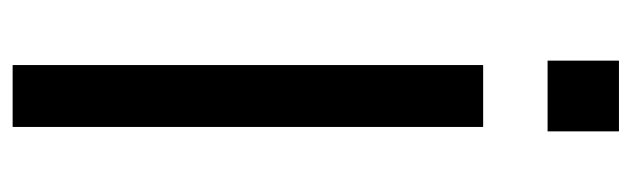

<svg xmlns="http://www.w3.org/2000/svg" viewBox="-368 -632 1000 304"><g transform="rotate(90 132.0 -480.0)"><path d="M83 0V-745H181V0ZM76 -847V-960H188V-847Z"/></g></svg>

Font: Pitagon Sans Text Medium
Style: Regular
Weight: 500
Designer: Travis Tran
Foundry: Pitagon
Version: Version 1.000; ttfautohint (v1.8.4.7-5d5b);gftools[0.9.26]